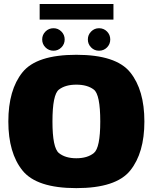

<svg xmlns="http://www.w3.org/2000/svg" viewBox="-20 -964 789 990"><path d="M373.5 6Q578.5 6 651.5 -84.8Q724.5 -175.5 724.5 -337.5Q724.5 -500 651.5 -590.8Q578.5 -681.5 373.5 -681.5Q168.5 -681.5 95.8 -591Q23 -500.5 23 -337.5Q23 -175.5 96 -84.8Q169 6 373.5 6ZM373.5 -148Q317 -148 283.8 -174.8Q250.5 -201.5 250.5 -337.5Q250.5 -476.5 283.8 -502Q317 -527.5 373.5 -527.5Q430.5 -527.5 463.8 -502Q497 -476.5 497 -337.5Q497 -201.5 463.8 -174.8Q430.5 -148 373.5 -148ZM256 -702.5Q279.5 -702.5 296.5 -719.5Q313.5 -736.5 313.5 -760.5Q313.5 -784.5 296.5 -801.5Q279.5 -818.5 256 -818.5Q231.5 -818.5 214.5 -801.5Q197.5 -784.5 197.5 -760.5Q197.5 -736.5 214.5 -719.5Q231.5 -702.5 256 -702.5ZM490.5 -702.5Q515 -702.5 531.8 -719.5Q548.5 -736.5 548.5 -760.5Q548.5 -784.5 531.8 -801.5Q515 -818.5 490.5 -818.5Q467 -818.5 450 -801.5Q433 -784.5 433 -760.5Q433 -736.5 449.8 -719.5Q466.5 -702.5 490.5 -702.5ZM184.5 -863H565V-943.5H184.5Z"/></svg>

Font: Anybody Thin Black
Style: Regular
Weight: 900
Version: Version 1.113;gftools[0.9.25]